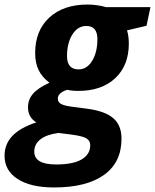

<svg xmlns="http://www.w3.org/2000/svg" viewBox="-76 -576 675 836"><path d="M579.1 -544.9 562 -463.9 477.1 -443.8Q484.9 -418.5 484.9 -386.2Q484.9 -291 425.8 -235.6Q366.7 -180.2 265.1 -180.2Q236.3 -180.2 216.8 -185.1Q175.8 -171.9 175.8 -147Q175.8 -130.4 190.4 -123Q205.1 -115.7 233.9 -111.8L300.8 -103Q380.4 -92.8 416.7 -61.8Q453.1 -30.8 453.1 27.8Q453.1 130.9 377 185.5Q300.8 240.2 159.2 240.2Q57.6 240.2 0.7 203.4Q-56.2 166.5 -56.2 102.1Q-56.2 52.2 -22.7 16.4Q10.7 -19.5 82 -43Q45.9 -65.9 45.9 -107.9Q45.9 -142.6 67.6 -167.7Q89.4 -192.9 139.2 -215.8Q107.4 -239.7 92.3 -270.5Q77.1 -301.3 77.1 -345.2Q77.1 -442.4 138.4 -499.3Q199.7 -556.2 305.2 -556.2Q345.7 -556.2 386.2 -544.9ZM178.2 2.9Q126.5 9.8 99.9 30.8Q73.2 51.8 73.2 84Q73.2 140.1 168 140.1Q241.7 140.1 279.3 118.2Q316.9 96.2 316.9 56.2Q316.9 37.1 301 26.9Q285.2 16.6 233.9 9.8ZM299.8 -462.9Q262.2 -462.9 239 -425.5Q215.8 -388.2 215.8 -332Q215.8 -273.9 266.1 -273.9Q302.7 -273.9 325.4 -311.3Q348.1 -348.6 348.1 -405.8Q348.1 -462.9 299.8 -462.9Z"/></svg>

Font: Zoram GWebM
Style: Bold Italic
Weight: 700
Italic angle: -12°
Foundry: Ascender Corporation
Version: Version 1.000